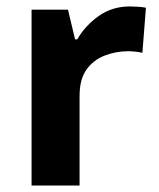

<svg xmlns="http://www.w3.org/2000/svg" viewBox="-20 -576 494 596"><path d="M383 -556Q394 -556 409 -555Q424 -554 433 -552L422 -412Q415 -414 401.5 -415.5Q388 -417 378 -417Q340 -417 305 -403.5Q270 -390 248.5 -360Q227 -330 227 -278V0H78V-546H191L213 -454H220Q244 -496 286 -526Q328 -556 383 -556Z"/></svg>

Font: Noto Sans Medefaidrin
Style: Bold
Weight: 700
Designer: Dalton Maag Ltd
Foundry: Dalton Maag Ltd
Version: Version 1.002; ttfautohint (v1.8.4.7-5d5b)